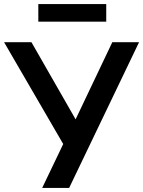

<svg xmlns="http://www.w3.org/2000/svg" viewBox="-32 -927 706 947"><path d="M176 0 291 -240 290 -199 -12 -719H123L348 -326H335L522 -719H654L309 0ZM157 -820V-907H492V-820Z"/></svg>

Font: Nunitoga
Style: Bold
Weight: 700
Designer: Vernon Adams
Foundry: Vernon Adams
Version: Version 1.0